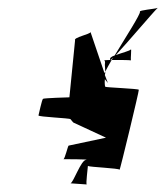

<svg xmlns="http://www.w3.org/2000/svg" viewBox="-20 -598 439 509"><path d="M82 -292C81 -288 165 -285 167 -282C169 -280 174 -272 177 -272L261 -233L162 -212C160 -212 152 -176 148 -176C148 -176 221 -176 208 -174C195 -174 175 -115 167 -112L210 -109C207 -110 213 -153 213 -158C218 -155 296 -152 297 -148C298 -146 349 -357 348 -360C347 -363 261 -366 259 -368C258 -370 257 -378 258 -388C261 -384 264 -381 266 -378L258 -399C259 -402 259 -405 259 -408C258 -406 257 -405 257 -404L220 -513C219 -507 174 -499 179 -491L164 -340C161 -340 96 -338 94 -336C91 -334 83 -295 82 -292ZM272 -439C275 -439 276 -442 280 -445L276 -439C295 -439 322 -439 327 -438C326 -442 329 -470 327 -467C324 -463 303 -458 287 -452C318 -485 387 -567 398 -577C389 -574 348 -571 351 -567C353 -561 313 -499 284 -451C275 -448 270 -444 272 -439ZM327 -438H328ZM256 -438C260 -436 258 -430 258 -426C258 -423 259 -416 259 -408C263 -416 269 -427 276 -439C274 -439 272 -438 272 -439C262 -439 256 -438 256 -438ZM398 -577C399 -577 399 -578 399 -578ZM220 -514V-513Z"/></svg>

Font: Arrow
Style: Ita
Weight: 400
Version: Version 0.23